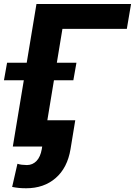

<svg xmlns="http://www.w3.org/2000/svg" viewBox="-64 -748 689 980"><path d="M604.9 -727.5 583.4 -600.8H254.7L155.5 0H1.4L122.1 -727.5ZM-43.8 -338.3 -27.9 -427.7H326.2L310.4 -338.3ZM172.9 -134H320.1L295.9 13.5Q280 109 220 160.9Q160.1 212.9 69.5 212.9Q50 212.9 33.9 211.4Q17.8 210 -2 206.1L25 87.9Q35.2 91.3 47.1 92.8Q59.1 94.3 73.6 94.5Q102.4 94.3 122.4 73.6Q142.3 52.9 149.2 13.5Z"/></svg>

Font: Inter Tight
Style: Italic
Weight: 400
Italic angle: -9.39999°
Designer: Rasmus Andersson
Foundry: rsms
Version: Version 3.002